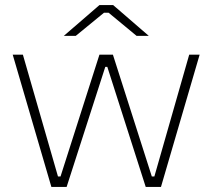

<svg xmlns="http://www.w3.org/2000/svg" viewBox="-20 -735 835 755"><path d="M565 -594 425 -715H371L231 -594H278L389 -685H407L517 -594ZM182 0H242L394 -472H402L553 0H613L765 -520H724L587 -41H577L424 -520H371L218 -41H208L70 -520H30Z"/></svg>

Font: Fixel Display ExtraLight
Style: Regular
Weight: 200
Designer: AlfaBravo + MacPaw
Foundry: Kyrylo Tkachov, Marchela Mozhyna, Serhii Makarenko, Maria Weinstein, Zakhar Kryvoshyya
Version: Version 1.211